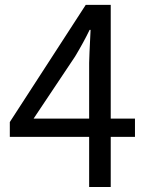

<svg xmlns="http://www.w3.org/2000/svg" viewBox="-20 -753 595 773"><path d="M115.2 -275.4H338.9V-500Q338.9 -518.6 344.7 -632.8H340.8Q317.4 -584 282.2 -525.4ZM523.4 -275.4V-202.1H425.8V0H338.9V-202.1H19.5V-261.7L325.2 -733.4H425.8V-275.4Z"/></svg>

Font: Bpmf Zihi Sans Regular
Style: Regular
Weight: 400
Foundry: But Ko
Version: Version 1.320